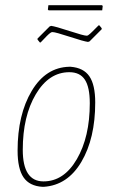

<svg xmlns="http://www.w3.org/2000/svg" viewBox="-20 -716 436 742"><path d="M374 -696 377 -693 375 -676H168L165 -679L167 -696ZM364 -618 373 -607V-603L326 -556L320 -554Q304 -556 249 -574Q194 -592 183 -592Q180 -592 177 -590.5Q174 -589 169.5 -585Q165 -581 161 -577Q157 -573 150 -565.5Q143 -558 137 -552H134L125 -563V-567L172 -614L178 -616Q194 -614 249 -596Q304 -578 315 -578Q318 -578 321 -580Q324 -582 328.5 -586Q333 -590 337 -594Q341 -598 348 -605Q355 -612 361 -618ZM248 -458H253Q303 -454 325.5 -421Q348 -388 348 -320Q348 -181 294.5 -90.5Q241 0 149 6H144Q94 3 71 -30.5Q48 -64 48 -134Q48 -273 102.5 -364.5Q157 -456 248 -458ZM248 -437Q169 -437 118.5 -352Q68 -267 68 -137Q68 -15 148 -15Q227 -15 277 -101Q327 -187 327 -317Q327 -379 308 -408Q289 -437 248 -437Z"/></svg>

Font: Alegreya Sans SC Thin
Style: Italic
Weight: 100
Italic angle: -7°
Designer: Juan Pablo del Peral
Foundry: Huerta Tipografica
Version: Version 2.007